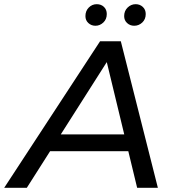

<svg xmlns="http://www.w3.org/2000/svg" viewBox="-74 -897 826 917"><path d="M-54 0 404 -700H503L680 0H581L425 -646H465L54 0ZM116 -175 160 -255H553L567 -175ZM567 -774Q547 -774 533 -787Q519 -800 519 -820Q519 -845 535.5 -861Q552 -877 574 -877Q594 -877 608 -864Q622 -851 622 -830Q622 -805 605.5 -789.5Q589 -774 567 -774ZM382 -774Q362 -774 348 -787Q334 -800 334 -820Q334 -845 350 -861Q366 -877 388 -877Q409 -877 422.5 -864Q436 -851 436 -830Q436 -805 419.5 -789.5Q403 -774 382 -774Z"/></svg>

Font: MOST Montserrat Medium
Style: Italic
Weight: 500
Italic angle: -11.3°
Designer: Julieta Ulanovsky
Foundry: Julieta Ulanovsky
Version: Version 8.000;March 11, 2024;FontCreator 15.0.0.2926 64-bit